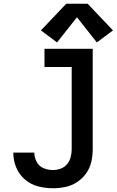

<svg xmlns="http://www.w3.org/2000/svg" viewBox="-20 -995 622 1023"><path d="M262 8Q296 8 329 1Q362 -6 391 -25Q420 -44 439.5 -72Q459 -100 466.5 -133Q474 -166 474 -200V-735H217V-638H362V-200Q362 -179 356.5 -158Q351 -137 337.5 -120.5Q324 -104 303.5 -96.5Q283 -89 262 -89Q236 -89 212 -99Q188 -109 175.5 -132.5Q163 -156 163 -181V-182H51V-180Q51 -140 66.5 -102.5Q82 -65 113 -38.5Q144 -12 183 -2Q222 8 262 8ZM284 -769 390 -903 496 -769 582 -833 447 -975H333L198 -833Z"/></svg>

Font: Iosevka Sparkle Semibold
Style: Regular
Weight: 600
Designer: Belleve Invis
Foundry: Belleve Invis
Version: Version 4.5.0; ttfautohint (v1.8.3)